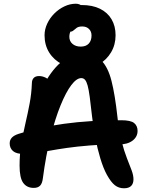

<svg xmlns="http://www.w3.org/2000/svg" viewBox="-20 -1000 793 1030"><path d="M645 10Q617 10 596 -6.5Q575 -23 553 -63Q534 -98 518 -151Q502 -204 491 -263Q480 -322 474 -374Q467 -438 461.5 -479Q456 -520 450 -541.5Q444 -563 436 -572Q428 -581 416 -581Q391 -581 362.5 -543.5Q334 -506 305 -435Q276 -364 251 -265Q226 -166 210 -44Q207 -17 195.5 -4.5Q184 8 161 8Q124 8 104.5 -19Q85 -46 85 -112Q85 -173 94.5 -229Q104 -285 116.5 -338.5Q129 -392 139 -445Q149 -498 151 -553Q151 -571 160.5 -581.5Q170 -592 190 -592Q208 -592 226.5 -582.5Q245 -573 260 -550L209 -533Q251 -617 304.5 -664Q358 -711 421 -711Q487 -711 523 -676Q559 -641 578 -566.5Q597 -492 610 -373Q618 -297 632 -243Q646 -189 661 -151Q676 -113 686 -86.5Q696 -60 696 -38Q696 -15 683.5 -2.5Q671 10 645 10ZM108 -174Q68 -174 50 -189.5Q32 -205 32 -231Q32 -249 43.5 -261.5Q55 -274 80 -282Q186 -317 324 -336Q462 -355 630 -355Q681 -355 699.5 -340Q718 -325 718 -298Q718 -266 691 -245.5Q664 -225 617 -225Q528 -225 460 -219.5Q392 -214 339.5 -206.5Q287 -199 246 -191.5Q205 -184 171.5 -179Q138 -174 108 -174ZM419 -632Q359 -632 314 -655Q269 -678 244 -718Q219 -758 219 -811Q219 -842 233 -872.5Q247 -903 271.5 -927.5Q296 -952 326 -966Q356 -980 387 -980Q410 -980 425 -963Q440 -946 440 -921Q440 -905 431 -892Q422 -879 402 -869Q373 -856 362.5 -839.5Q352 -823 352 -803Q352 -779 369 -764.5Q386 -750 413 -750Q441 -750 456 -766Q471 -782 471 -810Q471 -831 457.5 -844.5Q444 -858 421 -858Q402 -858 392 -851Q382 -844 374.5 -837Q367 -830 356 -830Q323 -830 310.5 -841Q298 -852 298 -878Q298 -919 329.5 -946Q361 -973 418 -973Q476 -973 516.5 -953Q557 -933 578.5 -896.5Q600 -860 600 -811Q600 -760 576 -719.5Q552 -679 511.5 -655.5Q471 -632 419 -632Z"/></svg>

Font: Shantell Sans SemiBold
Style: Regular
Weight: 600
Designer: Stephen Nixon, Anya Danilova, Shantell Martin
Foundry: Arrow Type
Version: Version 1.011;[c5ecc13dd]